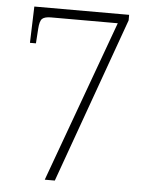

<svg xmlns="http://www.w3.org/2000/svg" viewBox="-52 -757 615 799"><g transform="rotate(5 255.5 -357.0)"><path d="M165 0 411 -675H132Q106 -675 95.5 -665.5Q85 -656 83 -622L79 -562H54L59 -714H455V-691L207 0Z"/></g></svg>

Font: Noto Serif Armenian SemiCondensed ExtraLight
Style: Regular
Weight: 200
Width: 4
Designer: Monotype Design Team
Foundry: Monotype Imaging Inc.
Version: Version 2.008; ttfautohint (v1.8.4.7-5d5b)